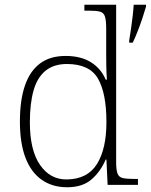

<svg xmlns="http://www.w3.org/2000/svg" viewBox="-20 -780 636 810"><path d="M263 10Q201 10 156 -21.5Q111 -53 87.5 -114.5Q64 -176 64 -267Q64 -357 85 -418.5Q106 -480 148.5 -512Q191 -544 257 -544Q321 -544 363.5 -517.5Q406 -491 426 -444H431Q429 -472 428.5 -499.5Q428 -527 428 -548V-659Q428 -695 422.5 -711Q417 -727 401.5 -731Q386 -735 358 -735H336V-760H470V-97Q470 -64 475.5 -48.5Q481 -33 497.5 -29Q514 -25 548 -25H562V0H434L429 -107H426Q404 -56 366 -23Q328 10 263 10ZM262 -23Q349 -24 389 -88Q429 -152 429 -265Q429 -386 393.5 -448Q358 -510 262 -510Q207 -510 172 -481.5Q137 -453 121.5 -398Q106 -343 106 -264Q106 -146 149 -84Q192 -22 262 -23ZM525 -609Q529 -633 533 -660.5Q537 -688 540 -714.5Q543 -741 544 -760H596V-752Q590 -731 581 -704Q572 -677 561.5 -650Q551 -623 540 -600H525Z"/></svg>

Font: Noto Serif Armenian ExtraLight
Style: Regular
Weight: 250
Version: Version 2.007